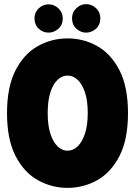

<svg xmlns="http://www.w3.org/2000/svg" viewBox="-20 -898 654 930"><path d="M14 -350Q14 -477 55 -557Q96 -637 163 -674.5Q230 -712 307 -712Q385 -712 451.5 -674.5Q518 -637 559 -557Q600 -477 600 -350Q600 -223 559 -143Q518 -63 451.5 -25.5Q385 12 307 12Q230 12 163 -25.5Q96 -63 55 -143Q14 -223 14 -350ZM211 -350Q211 -291 224 -250.5Q237 -210 259 -189Q281 -168 307 -168Q334 -168 356 -189Q378 -210 391.5 -250.5Q405 -291 405 -350Q405 -411 391.5 -451Q378 -491 356 -511.5Q334 -532 307 -532Q281 -532 259 -511.5Q237 -491 224 -450.5Q211 -410 211 -350ZM215 -740Q188 -740 167.5 -759Q147 -778 147 -809Q147 -838 167.5 -857.5Q188 -877 215 -877Q242 -877 263 -857.5Q284 -838 284 -809Q284 -778 263 -759Q242 -740 215 -740ZM397 -740Q371 -740 350 -759Q329 -778 329 -809Q329 -839 350 -858.5Q371 -878 397 -878Q424 -878 445 -858.5Q466 -839 466 -809Q466 -778 445 -759Q424 -740 397 -740Z"/></svg>

Font: Phudu Light Black
Style: Regular
Weight: 900
Version: Version 1.005;gftools[0.9.23]